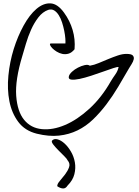

<svg xmlns="http://www.w3.org/2000/svg" viewBox="-20 -763 817 1128"><path d="M196.3 22.5Q126 4.9 87.4 -46.9Q48.8 -98.6 35.2 -168.5Q21.5 -238.3 29.3 -318.8Q37.1 -399.4 60.5 -474.6Q84 -549.8 118.7 -612.8Q153.3 -675.8 193.8 -710.4Q234.4 -745.1 276.4 -743.2Q318.4 -741.2 356.4 -688.5Q390.6 -641.6 406.7 -586.9Q422.9 -532.2 418 -473.6Q401.4 -453.1 382.8 -447.8Q364.3 -442.4 346.2 -446.3Q328.1 -450.2 312.5 -460Q296.9 -469.7 286.6 -480.5Q276.4 -491.2 273.9 -499.5Q271.5 -507.8 280.3 -507.8H364.3Q365.2 -517.6 363.8 -537.6Q362.3 -557.6 357.4 -582Q352.5 -606.4 344.7 -630.9Q336.9 -655.3 325.2 -673.8Q313.5 -692.4 298.3 -701.7Q283.2 -710.9 263.7 -705.1Q230.5 -693.4 205.6 -661.1Q180.7 -628.9 162.6 -588.4Q144.5 -547.9 132.3 -505.9Q120.1 -463.9 111.3 -434.6Q68.4 -293 75.2 -200.2Q82 -107.4 121.6 -59.1Q161.1 -10.7 225.6 -4.4Q290 2 362.3 -28.8Q434.6 -59.6 505.9 -125Q577.1 -190.4 630.9 -285.2Q642.6 -304.7 657.2 -325.2Q671.9 -345.7 676.8 -369.1Q670.9 -371.1 645.5 -362.8Q620.1 -354.5 586.4 -342.3Q552.7 -330.1 515.1 -317.9Q477.5 -305.7 447.3 -299.3Q417 -293 398.4 -295.4Q379.9 -297.9 384.8 -315.4Q387.7 -327.1 402.8 -341.3Q418 -355.5 438 -365.7Q458 -376 477.5 -380.4Q497.1 -384.8 507.8 -377Q532.2 -380.9 560.1 -392.6Q587.9 -404.3 616.2 -416Q644.5 -427.7 671.9 -437Q699.2 -446.3 722.7 -446.3Q752 -446.3 760.3 -437Q768.6 -427.7 765.6 -414.6Q762.7 -401.4 753.4 -386.7Q744.1 -372.1 738.3 -362.3Q707 -307.6 674.3 -252.9Q641.6 -198.2 605 -149.9Q568.4 -101.6 526.9 -61.5Q485.4 -21.5 435.5 2.9Q385.7 27.3 326.7 33.7Q267.6 40 196.3 22.5ZM316.4 331.1Q315.4 318.4 331.1 300.3Q346.7 282.2 362.3 261.7Q377.9 241.2 385.7 219.7Q393.6 198.2 377 178.7Q374 170.9 357.9 154.8Q341.8 138.7 324.2 121.1Q306.6 103.5 293.9 87.4Q281.2 71.3 285.2 63.5Q297.9 49.8 318.4 55.7Q338.9 61.5 359.4 80.1Q379.9 98.6 397 127.9Q414.1 157.2 419.9 190.9Q425.8 224.6 417 260.3Q408.2 295.9 377 327.1Q366.2 344.7 350.6 344.2Q335 343.8 316.4 331.1Z"/></svg>

Font: Give You Glory
Style: Regular
Weight: 400
Designer: Kimberly Geswein
Foundry: Kimberly Geswein
Version: Version 1.002